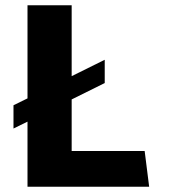

<svg xmlns="http://www.w3.org/2000/svg" viewBox="-20 -706 640 726"><path d="M84 0V-246L31 -220V-308L84 -334V-686H251V-418L376 -480V-392L251 -330V-135H527L544 0Z"/></svg>

Font: Chivo Mono Medium
Style: Bold
Weight: 700
Monospace: yes
Version: Version 1.008